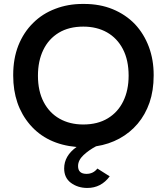

<svg xmlns="http://www.w3.org/2000/svg" viewBox="-20 -732 846 974"><path d="M423 221.5Q374.5 221.5 339 195Q305.5 169.5 305.5 122.5Q305.5 58.5 368.5 13.5H367.5Q217.5 0 132 -99.5Q47 -199 47 -348V-352.5Q47 -434.5 73 -501Q100 -568.5 148 -615.5Q195.5 -663 261 -687.5Q325 -712 398.5 -712H407Q486.5 -712 551.5 -685.5Q618 -658 664.5 -609.5Q710.5 -560.5 735.5 -493.5Q759.5 -428.5 759.5 -352.5V-348Q759.5 -273 738.5 -211.5Q717 -150 678.5 -104.5Q640 -59 586.5 -29.5Q532.5 0 468 10H467.5Q430 30 403.5 55Q376 81 376 110.5Q376 150 419 150Q453 150 474 123L536.5 162.5Q493 221.5 423 221.5ZM402.5 -100.5Q475.5 -100.5 527 -131.8Q578.5 -163 605.5 -218.8Q632.5 -274.5 632.5 -348Q632.5 -427 603.5 -482.8Q574.5 -538.5 522.8 -567.8Q471 -597 402.5 -597Q329.5 -597 278 -565.8Q226.5 -534.5 199.5 -478.5Q172.5 -422.5 172.5 -348Q172.5 -270 201.5 -214.5Q230.5 -159 282.2 -129.8Q334 -100.5 402.5 -100.5Z"/></svg>

Font: Acari Sans Neue
Style: Bold
Weight: 700
Designer: Alfredo Marco Pradil (font), Cristiano Sobral (main changes)
Foundry: Hanken Design Co. (font), Cristiano Sobral (main changes)
Version: Version 2.459;March 19, 2022;FontCreator 14.0.0.2808 64-bit;